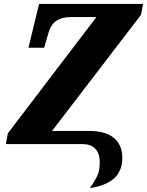

<svg xmlns="http://www.w3.org/2000/svg" viewBox="-20 -734 749 978"><path d="M488 90Q488 48 465.5 24Q443 0 401 0H10L20 -55L471 -647H338Q294 -647 265.5 -627Q237 -607 224 -557L205 -491H125L179 -714H709L698 -658L245 -67H436Q517 -67 560 -31.5Q603 4 603 70Q603 135 563 173Q523 211 438 224Q469 179 478.5 155Q488 131 488 90Z"/></svg>

Font: Noto Serif NarrowBlack
Style: Italic
Weight: 900
Width: 4
Italic angle: -12°
Designer: Monotype Design Team
Foundry: Monotype Imaging Inc.
Version: Version 1.001